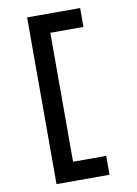

<svg xmlns="http://www.w3.org/2000/svg" viewBox="-106 -871 812 1141"><g transform="rotate(-10 300.0 -300.0)"><path d="M140 -803V203H460V89H260V-689H460V-803Z"/></g></svg>

Font: Kode Mono
Style: Bold
Weight: 700
Monospace: yes
Designer: Isa Ozler
Foundry: Kadena LLC
Version: Version 1.206;gftools[0.9.28]